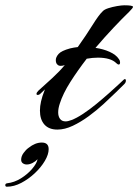

<svg xmlns="http://www.w3.org/2000/svg" viewBox="-151 -473 523 726"><path d="M66 17Q34 17 17 -2Q0 -21 0 -55Q0 -87 17 -130L19 -135L1 -118Q-3 -114 -8 -114Q-13 -114 -13 -118Q-13 -123 -6 -130Q20 -153 47.5 -178.5Q75 -204 94 -227Q87 -224 79 -224Q71 -224 67 -228Q60 -233 60 -246Q60 -257 70.5 -269Q81 -281 114 -290Q121 -292 128.5 -293Q136 -294 143 -295Q175 -340 199 -378.5Q223 -417 237 -430Q243 -437 258.5 -442Q274 -447 291.5 -450Q309 -453 319 -453Q352 -453 352 -447Q352 -443 337 -428Q312 -404 278.5 -368.5Q245 -333 210 -292Q239 -288 263.5 -277Q288 -266 299 -249Q303 -244 303 -237Q303 -229 298 -229Q294 -229 289 -234Q268 -255 219 -255Q209 -255 198.5 -254Q188 -253 177 -251Q143 -207 115 -163Q87 -119 75 -81Q69 -63 69 -48Q69 -33 76 -23.5Q83 -14 97 -14Q106 -14 119 -19Q138 -26 163 -42.5Q188 -59 213.5 -80Q239 -101 261.5 -121Q284 -141 299 -155Q314 -169 316 -171Q319 -174 321 -174Q325 -174 325 -168Q325 -161 319 -155Q309 -145 288.5 -125Q268 -105 241.5 -80.5Q215 -56 185 -34Q155 -12 124.5 2.5Q94 17 66 17ZM-125 233Q-131 233 -131 227Q-131 221 -124 220Q-97 217 -72 201.5Q-47 186 -29.5 165.5Q-12 145 -9 129Q-16 137 -27.5 143Q-39 149 -50 149Q-58 149 -64.5 144.5Q-71 140 -71 131Q-71 118 -62 105.5Q-53 93 -43 86Q-18 66 7 66Q33 66 33 91Q33 111 18.5 135.5Q4 160 -19.5 182Q-43 204 -70.5 218.5Q-98 233 -125 233Z"/></svg>

Font: Arizonia
Style: Regular
Weight: 400
Designer: Robert E. Leuschke
Foundry: Robert E. Leuschke
Version: Version 1.010; ttfautohint (v1.8.4.7-5d5b)